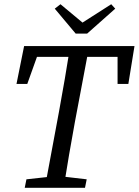

<svg xmlns="http://www.w3.org/2000/svg" viewBox="-20 -888 656 908"><path d="M58 -491 94 -670H616L587 -491H536V-670L573 -619H119L173 -670L109 -491ZM97 0 105 -40 242 -55H261L390 -40L382 0ZM192 0 259 -360Q273 -437 286.5 -515Q300 -593 312 -670H402L334 -310Q320 -233 306.5 -155Q293 -77 281 0ZM266 -868 398 -758H334L506 -868L525 -847L392 -729H338L239 -847Z"/></svg>

Font: Source Serif 4
Style: Italic
Weight: 400
Italic angle: -12°
Designer: Frank Grießhammer
Foundry: Adobe Systems Incorporated
Version: Version 4.004;hotconv 1.0.116;makeotfexe 2.5.65601